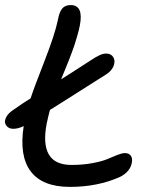

<svg xmlns="http://www.w3.org/2000/svg" viewBox="-24 -731 598 760"><path d="M28.8 -221.2Q15.6 -221.2 6.8 -228Q-2 -234.9 -3.9 -244.9Q-5.9 -254.9 1 -267.8Q7.8 -280.8 22.9 -292Q66.4 -322.8 97.2 -341.8Q108.9 -378.9 150.9 -486.1Q192.9 -593.3 205.1 -651.9Q210.4 -682.1 221.7 -696.5Q232.9 -710.9 255.9 -710.9Q307.6 -710.9 292 -629.9Q288.6 -612.3 282.7 -592.3Q276.9 -572.3 272.9 -559.3Q269 -546.4 259.5 -521.2Q250 -496.1 247.1 -488.8Q244.1 -481.4 231.7 -450.9Q219.2 -420.4 217.8 -417Q257.8 -441.9 332 -490.2Q356.9 -506.8 370.8 -512.9Q384.8 -519 397 -519Q415.5 -519 424.3 -504.9Q433.1 -490.7 426 -470.9Q418.9 -451.2 397 -437Q356 -411.1 304.9 -378.7Q253.9 -346.2 224.1 -327.4Q194.3 -308.6 173.8 -295.9Q168.5 -277.3 161.1 -243.2Q128.9 -78.1 258.8 -78.1Q304.2 -78.1 342.8 -85.4Q381.3 -92.8 401.6 -101.6Q421.9 -110.4 440.4 -117.7Q459 -125 470.2 -125Q486.3 -125 493.7 -114.7Q501 -104.5 498 -87.9Q491.7 -51.3 451.2 -30.8Q362.8 8.8 252.9 8.8Q144 8.8 97.7 -52.5Q51.3 -113.8 69.8 -231.9Q47.9 -221.2 28.8 -221.2Z"/></svg>

Font: Shantell Sans Normal
Style: Italic
Weight: 400
Italic angle: -11.31°
Designer: Stephen Nixon, Anya Danilova, Shantell Martin
Foundry: Arrow Type
Version: Version 1.006;[559af2be0]